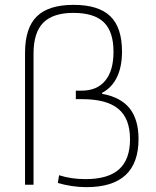

<svg xmlns="http://www.w3.org/2000/svg" viewBox="-20 -760 640 790"><path d="M336 10Q305 10 275.5 5.5Q246 1 218 -7L223 -39Q248 -31 275 -27Q302 -23 332 -23Q425 -23 470 -63.5Q515 -104 515 -187Q515 -272 467 -312Q419 -352 318 -352H292V-387H316Q379 -387 413 -428Q447 -469 447 -547Q447 -630 407 -668.5Q367 -707 282 -707Q198 -707 158 -666.5Q118 -626 118 -540V0H83V-542Q83 -645 131.5 -692.5Q180 -740 283 -740Q385 -740 433.5 -693.5Q482 -647 482 -548Q482 -485 461 -442Q440 -399 400 -378V-374Q477 -360 513.5 -314Q550 -268 550 -188Q550 10 336 10Z"/></svg>

Font: M PLUS Code Latin Expanded ExtraLight
Style: Regular
Weight: 250
Width: 7
Designer: Coji Morishita
Foundry: UNDERFOREST DESIGN
Version: Version 1.002; ttfautohint (v1.8.3)